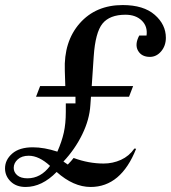

<svg xmlns="http://www.w3.org/2000/svg" viewBox="-55 -725 673 756"><path d="M314 -502.9 306.2 -386.2H469.2L453.1 -344.2H303.2L300.8 -311Q297.4 -254.4 268.8 -195.8Q240.2 -137.2 194.8 -88.9L211.9 -77.1Q226.1 -91.3 234.9 -103Q293.9 -81.1 353 -81.1Q389.2 -81.1 421.4 -95.7Q453.6 -110.4 474.1 -140.1L481 -139.2Q421.4 11.2 301.8 11.2Q234.4 11.2 168 -47.9Q110.4 11.2 45.9 11.2Q8.8 11.2 -13.2 -10.5Q-35.2 -32.2 -35.2 -62Q-35.2 -95.7 -6.8 -120.4Q21.5 -145 74.2 -145Q118.7 -145 170.9 -127.9Q188.5 -168 196.3 -203.1Q204.1 -238.3 204.1 -284.2V-317.9H242.2V-344.2H86.9L103 -386.2H202.1L200.2 -446.8Q195.8 -561.5 259 -633.3Q322.3 -705.1 428.2 -705.1Q510.3 -705.1 554.2 -666.7Q598.1 -628.4 598.1 -576.2Q598.1 -544.9 579.6 -522.9Q561 -501 535.2 -501Q502.4 -501 488.5 -525.4Q474.6 -549.8 493.2 -585H522Q526.9 -621.1 503.2 -644Q479.5 -667 439 -667Q377 -667 348.6 -632.1Q320.3 -597.2 314 -502.9ZM-1 -64Q-1 -46.9 12.9 -34.9Q26.9 -22.9 53.2 -22.9Q105.5 -22.9 142.1 -71.8Q98.6 -111.8 58.1 -111.8Q30.8 -111.8 14.9 -97.4Q-1 -83 -1 -64Z"/></svg>

Font: Redaction
Style: Italic
Weight: 400
Designer: Jeremy Mickel / Forest Young
Foundry: MCKL
Version: Version 2.001;hotconv 1.0.113;makeotfexe 2.5.65598 DEVELOPME